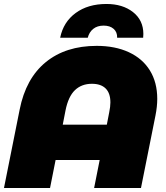

<svg xmlns="http://www.w3.org/2000/svg" viewBox="-24 -947 836 967"><path d="M768 -449Q768 -410 759 -365L686 0H450L478 -141H256L228 0H-4L75 -395Q106 -552 206.5 -634Q307 -716 463 -716Q556 -716 625 -684Q694 -652 731 -592Q768 -532 768 -449ZM514 -319 526 -381Q532 -410 532 -431Q532 -478 508 -501.5Q484 -525 439 -525Q387 -525 353.5 -493Q320 -461 306 -391L292 -319ZM512 -927Q594 -927 646 -886Q698 -845 698 -776Q698 -763 697 -757H566Q567 -785 548.5 -801.5Q530 -818 498 -818Q466 -818 445.5 -801.5Q425 -785 418 -757H279Q295 -836 357 -881.5Q419 -927 512 -927Z"/></svg>

Font: Montserrat Alternates Black
Style: Italic
Weight: 900
Italic angle: -11.3°
Designer: Julieta Ulanovsky
Foundry: Julieta Ulanovsky
Version: Version 7.200